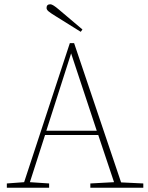

<svg xmlns="http://www.w3.org/2000/svg" viewBox="-20 -879 693 899"><path d="M358 -730 241 -803Q215 -819 206.5 -826.5Q198 -834 198 -842Q198 -859 216 -859Q227 -859 256 -834L366 -741ZM197 -267H433L313 -629ZM547 -25 651 -20V0H403V-20L514 -26L440 -247H191L120 -26L210 -20V0H12V-20L93 -26L307 -677H327Z"/></svg>

Font: TypoPRO Source Serif Pro
Style: Regular
Weight: 200
Designer: Frank Grießhammer
Foundry: Adobe Systems Incorporated
Version: Version 1.017;PS (version unavailable);hotconv 1.0.79;makeot